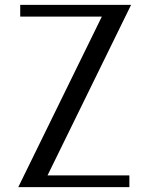

<svg xmlns="http://www.w3.org/2000/svg" viewBox="-20 -774 613 788"><path d="M511 -6V-54H175L518 -754H63V-706H398L55 -6Z"/></svg>

Font: LXGW Marker Gothic
Style: Regular
Weight: 400
Version: Version 1.001